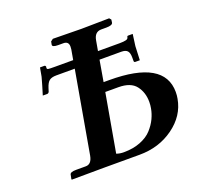

<svg xmlns="http://www.w3.org/2000/svg" viewBox="-116 -771 920 896"><g transform="rotate(-20 344.5 -323.0)"><path d="M521 -521Q562 -521 563 -532.2L564 -533.2Q564 -541 570.8 -541H592.8Q587.9 -504.9 585 -482.9Q585 -482.9 582 -414.1H560.1Q553.2 -414.1 553.2 -420.9V-438Q553.2 -461.9 544.2 -471.4Q535.2 -481 514.2 -481H406.2L388.2 -376H416Q689 -376 689 -217.8Q689 -199.7 686 -185.1Q671.9 -105 599.4 -52.5Q526.9 0 430.2 0H252Q162.1 0 94.2 1L91.8 -1L96.2 -22.9Q98.1 -35.2 127.9 -35.2H175.8Q204.6 -35.2 211.9 -75.2L283.2 -481H191.9Q168 -481 156.5 -471.9Q145 -462.9 137.2 -438L131.8 -420.9Q127.9 -414.1 122.1 -414.1H100.1Q116.2 -465.8 125 -499L132.8 -542H154.8Q160.6 -541 161.1 -534.2L160.2 -532.2V-528.8Q160.2 -522.9 167 -522Q173.8 -521 199.2 -521H290L298.8 -570.8Q299.8 -575.7 299.8 -585Q299.8 -610.8 273.9 -610.8H248Q218.3 -610.8 220.2 -623L223.1 -638.2L234.9 -647Q339.8 -645 376 -645L514.2 -647L522 -638.2L520 -623Q517.1 -610.8 487.8 -610.8H461.9Q428.7 -610.8 421.9 -570.8L413.1 -521ZM329.1 -42Q345.7 -36.1 365.2 -36.1Q412.1 -36.1 448.5 -50.5Q484.9 -64.9 505.9 -88.4Q526.9 -111.8 538.3 -136Q549.8 -160.2 554.2 -185.1Q557.1 -200.2 557.1 -216.8Q557.1 -263.7 531.5 -296.9Q505.9 -330.1 444.8 -330.1H379.9Z"/></g></svg>

Font: Linux Libertine O
Style: Semibold Italic
Weight: 600
Italic angle: -11.5°
Designer: Philipp H. Poll
Foundry: Philipp H. Poll
Version: Version 5.1.2